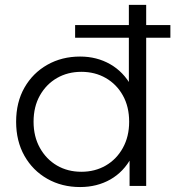

<svg xmlns="http://www.w3.org/2000/svg" viewBox="-20 -762 718 787"><path d="M308.4 4.7Q233.4 4.7 173.9 -29.1Q114.3 -62.9 80.2 -123.2Q46.1 -183.6 46.1 -263Q46.1 -342.8 80.2 -402.7Q114.3 -462.6 173.9 -496.4Q233.4 -530.2 308.4 -530.2Q376.6 -530.2 431.4 -499Q486.3 -467.7 518.8 -408.4Q551.3 -349 551.3 -263Q551.3 -177.9 519.4 -117.8Q487.4 -57.8 432.6 -26.5Q377.7 4.7 308.4 4.7ZM313.5 -57.9Q369.3 -57.9 413.6 -83.5Q457.9 -109.2 483.6 -155.7Q509.4 -202.2 509.4 -263Q509.4 -324.8 483.6 -370.8Q457.9 -416.8 413.6 -442.2Q369.3 -467.6 313.5 -467.6Q257.7 -467.6 213.6 -442.2Q169.6 -416.8 143.6 -370.8Q117.6 -324.8 117.6 -263Q117.6 -202.2 143.6 -155.7Q169.6 -109.2 213.6 -83.5Q257.7 -57.9 313.5 -57.9ZM511.1 0V-158.3L518.2 -264L508.2 -369.7V-742H579.2V0ZM287.9 -607.4V-659.3H678.4V-607.4Z"/></svg>

Font: Montserrat Alternates Thin
Style: Regular
Weight: 100
Designer: Julieta Ulanovsky
Foundry: Julieta Ulanovsky
Version: Version 9.000